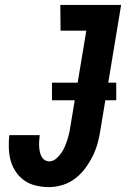

<svg xmlns="http://www.w3.org/2000/svg" viewBox="-20 -755 540 783"><path d="M180 8Q153 8 127 2Q101 -4 80.5 -18Q60 -32 45.5 -53Q31 -74 24 -98.5Q17 -123 16 -150Q15 -177 18 -204H142Q141 -193 140 -182Q139 -171 139.5 -160Q140 -149 142 -138.5Q144 -128 148.5 -118.5Q153 -109 161.5 -103Q170 -97 181 -97Q196 -97 209 -108Q222 -119 231 -132.5Q240 -146 246 -161Q252 -176 256.5 -191Q261 -206 264 -221Q267 -236 269 -251L332 -630H227L226 -735H474L391 -234Q387 -206 380 -178Q373 -150 360.5 -123.5Q348 -97 330 -72Q312 -47 288.5 -28.5Q265 -10 236.5 -1Q208 8 180 8ZM192 -346V-418H454V-346Z"/></svg>

Font: Iosevka Curly Extrabold
Style: Italic
Weight: 800
Italic angle: -9°
Monospace: yes
Designer: Belleve Invis
Foundry: Belleve Invis
Version: Version 22.1.2; ttfautohint (v1.8.4)